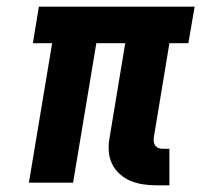

<svg xmlns="http://www.w3.org/2000/svg" viewBox="-20 -550 640 578"><path d="M453 8Q432 8 411.5 5Q391 2 373 -5.5Q355 -13 340.5 -26Q326 -39 317.5 -56.5Q309 -74 307.5 -94.5Q306 -115 310 -136L357 -420H270L200 0H67L137 -420H79L97 -530H566L547 -420H490L443 -136Q442 -129 443 -122.5Q444 -116 448 -111Q452 -106 458 -104Q464 -102 471 -102H490V8Z"/></svg>

Font: Iosevka Slab XBdExObl
Style: Regular
Weight: 800
Width: 7
Italic angle: -9°
Monospace: yes
Designer: Belleve Invis
Foundry: Belleve Invis
Version: Version 11.1.0; ttfautohint (v1.8.3)